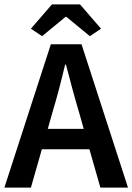

<svg xmlns="http://www.w3.org/2000/svg" viewBox="-22 -856 604 876"><path d="M218 -346C239 -415 258 -489 275 -561H279C298 -490 317 -415 338 -346L360 -268H196ZM-2 0H119L169 -175H386L436 0H562L350 -654H210ZM170 -691 277 -779H281L388 -691L439 -725L343 -836H215L119 -725Z"/></svg>

Font: Source Sans Pro Semibold
Style: Regular
Weight: 600
Designer: Paul D. Hunt
Foundry: Adobe Systems Incorporated
Version: Version 3.006;hotconv 1.0.111;makeotfexe 2.5.65597